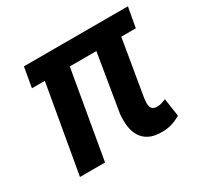

<svg xmlns="http://www.w3.org/2000/svg" viewBox="-121 -669 842 819"><g transform="rotate(-30 299.5 -259.5)"><path d="M581.5 -430.2 599.1 -528.3H86.9L69.8 -430.2H133.3L58.1 0H181.6L256.3 -430.2H387.2L340.3 -146.5Q337.4 -113.8 341.3 -85.7Q345.2 -57.6 358.4 -37.1Q371.1 -16.1 394.3 -3.9Q417.5 8.3 453.1 8.8Q480 9.8 503.9 2.9Q527.8 -3.9 550.8 -17.6L537.6 -106Q526.9 -101.6 516.1 -98.4Q505.4 -95.2 493.7 -95.2Q480.5 -95.2 473.6 -99.9Q466.8 -104.5 464.4 -112.3Q461.4 -119.6 461.7 -129.6Q461.9 -139.6 462.9 -150.9L509.8 -430.2Z"/></g></svg>

Font: Roboto Mono SemiBold
Style: Italic
Weight: 600
Italic angle: -10°
Monospace: yes
Designer: Google
Version: Version 3.000